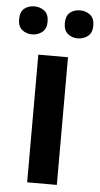

<svg xmlns="http://www.w3.org/2000/svg" viewBox="-66 -778 422 812"><g transform="rotate(5 144.5 -372.0)"><path d="M207 0H81V-542H207ZM-13 -684Q-13 -716 4.5 -730Q22 -744 47 -744Q71 -744 89.5 -730Q108 -716 108 -684Q108 -654 89.5 -639.5Q71 -625 47 -625Q22 -625 4.5 -639.5Q-13 -654 -13 -684ZM181 -684Q181 -716 198.5 -730Q216 -744 241 -744Q265 -744 283.5 -730Q302 -716 302 -684Q302 -654 283.5 -639.5Q265 -625 241 -625Q216 -625 198.5 -639.5Q181 -654 181 -684Z"/></g></svg>

Font: Noto Sans Bassa Vah SemiBold
Style: Regular
Weight: 600
Designer: Monotype Design Team
Foundry: Monotype Imaging Inc.
Version: Version 2.002; ttfautohint (v1.8.4.7-5d5b)